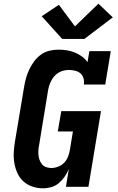

<svg xmlns="http://www.w3.org/2000/svg" viewBox="-20 -1012 640 1040"><path d="M213 8Q184 8 156.5 -1Q129 -10 108 -28.5Q87 -47 75 -73Q63 -99 58 -127Q53 -155 54.5 -185Q56 -215 61 -245L110 -538Q114 -563 120.5 -587Q127 -611 138 -634.5Q149 -658 164.5 -679Q180 -700 201 -715.5Q222 -731 247 -737Q272 -743 297 -743Q320 -743 342.5 -739.5Q365 -736 385.5 -727.5Q406 -719 424 -706Q442 -693 454 -675L464 -735H580L550 -554H434Q437 -571 432.5 -587.5Q428 -604 416.5 -614Q405 -624 388.5 -628.5Q372 -633 355 -633Q341 -633 326.5 -630Q312 -627 299 -619.5Q286 -612 275.5 -600.5Q265 -589 258 -575.5Q251 -562 246.5 -548Q242 -534 240 -520L192 -227Q189 -213 188 -198.5Q187 -184 188.5 -170.5Q190 -157 195 -144Q200 -131 208.5 -121Q217 -111 230.5 -106.5Q244 -102 258 -102Q276 -102 294.5 -109Q313 -116 326.5 -129.5Q340 -143 347.5 -161Q355 -179 358 -197L375 -300H293L312 -410H527L459 0H337L353 -97Q344 -75 330.5 -55.5Q317 -36 299 -20.5Q281 -5 258 1.5Q235 8 213 8ZM317 -801 206 -924 299 -986 386 -869 513 -992 591 -918 437 -801Z"/></svg>

Font: Iosevka Etoile XBdObl
Style: Regular
Weight: 800
Italic angle: -9°
Designer: Belleve Invis
Foundry: Belleve Invis
Version: Version 15.5.2; ttfautohint (v1.8.4)